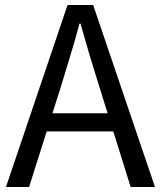

<svg xmlns="http://www.w3.org/2000/svg" viewBox="-20 -753 648 773"><path d="M4 0 252 -733H355L604 0H506L378 -410Q358 -473 340 -533.5Q322 -594 304 -658H300Q283 -594 264.5 -533.5Q246 -473 227 -410L97 0ZM133 -224V-297H471V-224Z"/></svg>

Font: Noto Sans HK
Style: Regular
Weight: 400
Designer: Ryoko NISHIZUKA 西塚涼子 (kana, bopomofo & ideographs); Paul D. Hunt (Latin, Greek & Cyrillic); Sandoll Communications 산돌커뮤니
Foundry: Adobe
Version: Version 2.004-H2;hotconv 1.0.118;makeotfexe 2.5.65603